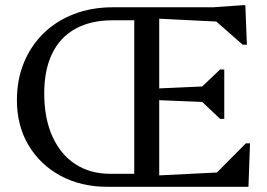

<svg xmlns="http://www.w3.org/2000/svg" viewBox="-20 -718 1026 738"><path d="M393 0Q291 0 212.5 -42.5Q134 -85 89.5 -160Q45 -235 45 -333Q45 -412 72 -477.5Q99 -543 148 -590.5Q197 -638 264.5 -664Q332 -690 413 -690H558V-640H413Q329 -640 270 -607.5Q211 -575 180.5 -512Q150 -449 150 -359Q150 -264 181 -194.5Q212 -125 269 -87.5Q326 -50 403 -50H558V0ZM574 0V-43L895 -59V0ZM496 0V-690H592V0ZM800 0V-41L925 -167H941L935 0ZM810 -324 565 -334V-377L810 -388ZM826 -261 746 -337V-375L826 -451H842V-261ZM895 -631 574 -647V-690H895ZM913 -546 799 -646V-690L912 -698H923L929 -546Z"/></svg>

Font: Platypi Light
Style: Regular
Weight: 300
Designer: David Sargent
Foundry: Bolt Cutter Type
Version: Version 1.200